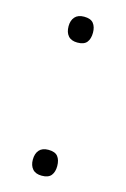

<svg xmlns="http://www.w3.org/2000/svg" viewBox="-91 -584 418 638"><g transform="rotate(15 117.5 -264.5)"><path d="M76 -35Q76 -56 86.5 -68Q97 -80 118 -80Q141 -80 150.5 -68Q160 -56 160 -35Q160 -15 150.5 -3Q141 9 118 9Q97 9 86.5 -3Q76 -15 76 -35ZM76 -494Q76 -514 86.5 -526Q97 -538 118 -538Q141 -538 150.5 -526Q160 -514 160 -494Q160 -473 150.5 -461Q141 -449 118 -449Q97 -449 86.5 -461Q76 -473 76 -494Z"/></g></svg>

Font: Noto Sans Hebrew Thin Light
Style: Regular
Weight: 300
Version: Version 3.001